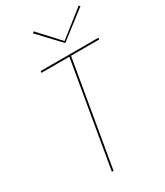

<svg xmlns="http://www.w3.org/2000/svg" viewBox="-223 -1005 940 1094"><g transform="rotate(-30 246.5 -458.0)"><path d="M110 -689H294L176 0H187L305 -689H490L492 -700H112ZM315 -780 190 -916 181 -908 313 -768 493 -907 486 -915Z"/></g></svg>

Font: Jost* 200 Hairline Italic
Style: Italic
Weight: 100
Italic angle: -10°
Version: Version 3.200; ttfautohint (v0.97) -l 8 -r 50 -G 200 -x 14 -